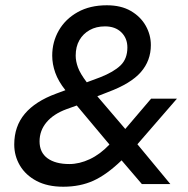

<svg xmlns="http://www.w3.org/2000/svg" viewBox="-20 -698 712 728"><path d="M220 10Q160 10 118.5 -12Q77 -34 55.5 -70.5Q34 -107 34 -150Q34 -219 74 -266.5Q114 -314 193 -343L228 -356Q201 -390 189.5 -422.5Q178 -455 178 -487Q178 -539 203 -582.5Q228 -626 274.5 -652Q321 -678 385 -678Q439 -678 476 -656.5Q513 -635 532.5 -600.5Q552 -566 552 -527Q552 -468 514 -424.5Q476 -381 390 -349L349 -333L455 -209L553 -324H651L501 -151L626 0H518L441 -90Q385 -36 334.5 -13Q284 10 220 10ZM243 -76Q281 -76 320.5 -94.5Q360 -113 395 -150L271 -298L232 -284Q183 -266 156.5 -234.5Q130 -203 130 -162Q130 -120 160 -98Q190 -76 243 -76ZM309 -386 360 -405Q411 -425 437 -450Q463 -475 463 -518Q463 -553 440 -575.5Q417 -598 378 -598Q345 -598 320 -584Q295 -570 281 -545.5Q267 -521 267 -487Q267 -466 275.5 -442.5Q284 -419 309 -386Z"/></svg>

Font: Gantari Medium
Style: Italic
Weight: 500
Italic angle: -10°
Designer: Anugrah Pasau
Foundry: Lafontype
Version: Version 1.000